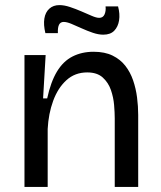

<svg xmlns="http://www.w3.org/2000/svg" viewBox="-20 -733 630 753"><path d="M76 0V-314V-517H159L149 -347H165Q179 -412 203.5 -452.5Q228 -493 264.5 -511.5Q301 -530 347 -530Q391 -530 421.5 -515Q452 -500 471.5 -475Q491 -450 502 -418Q513 -386 517.5 -351Q522 -316 522 -282V0H430V-269Q430 -291 427.5 -321Q425 -351 415 -380Q405 -409 383 -429Q361 -449 322 -449Q274 -449 240.5 -418.5Q207 -388 188.5 -337.5Q170 -287 167 -227V0ZM385 -597Q366 -597 344 -604.5Q322 -612 300 -622Q278 -632 260 -639.5Q242 -647 230 -647Q217 -647 211.5 -636Q206 -625 207 -603H158Q150 -636 154 -660.5Q158 -685 173.5 -699Q189 -713 213 -713Q232 -713 254.5 -705.5Q277 -698 299 -688.5Q321 -679 339.5 -671Q358 -663 369 -663Q384 -663 390 -676.5Q396 -690 394 -708H443Q451 -678 447 -653Q443 -628 428 -612.5Q413 -597 385 -597Z"/></svg>

Font: Bricolage Grotesque 48pt Condensed ExtraBold
Style: Regular
Weight: 400
Version: Version 1.000;gftools[0.9.30]